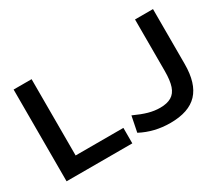

<svg xmlns="http://www.w3.org/2000/svg" viewBox="-128 -1022 1512 1323"><g transform="rotate(-30 628.0 -360.0)"><path d="M77 0V-730H220V-123H600V0ZM899 10Q772 10 666 -46L691 -170Q752 -142 798.5 -129Q845 -116 890 -116Q945 -116 979 -136Q1013 -156 1028 -200.5Q1043 -245 1043 -320V-730H1186V-293Q1186 -139 1116 -64.5Q1046 10 899 10Z"/></g></svg>

Font: M PLUS 2
Style: Bold
Weight: 700
Designer: Coji Morishita
Foundry: UNDERFOREST DESIGN
Version: Version 1.001